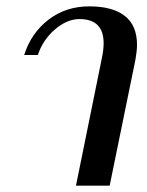

<svg xmlns="http://www.w3.org/2000/svg" viewBox="-20 -584 461 604"><path d="M300 -399Q306 -426 306 -448Q306 -524 230 -524Q191 -524 153 -491.5Q115 -459 99 -411H56Q78 -480 132.5 -522Q187 -564 261 -564Q334 -564 372.5 -534Q411 -504 411 -443Q411 -424 406 -396L325 0H219Z"/></svg>

Font: Trirong Medium
Style: Italic
Weight: 500
Italic angle: -12°
Designer: Katatrad Team
Foundry: CadsonDemak
Version: Version 1.001